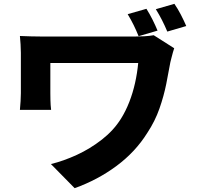

<svg xmlns="http://www.w3.org/2000/svg" viewBox="-20 -890 1040 1003"><path d="M745 -844Q762 -817 777 -787Q792 -757 803 -730L704 -701Q692 -731 678.5 -758.5Q665 -786 647 -816ZM891 -870Q909 -844 925 -813Q941 -782 953 -754L854 -725Q841 -756 826.5 -784.5Q812 -813 794 -842ZM890 -638Q887 -630 883 -615.5Q879 -601 875.5 -587Q872 -573 870 -565Q861 -514 848.5 -451.5Q836 -389 813 -323Q790 -257 749 -195Q687 -96 588.5 -23Q490 50 370 93L246 -33Q312 -49 381.5 -81Q451 -113 512.5 -161Q574 -209 612 -270Q637 -310 655.5 -357.5Q674 -405 685.5 -456.5Q697 -508 702 -561Q689 -561 661 -561Q633 -561 595.5 -561Q558 -561 516.5 -561Q475 -561 433 -561Q391 -561 353.5 -561Q316 -561 287 -561Q258 -561 243 -561Q243 -551 243 -536.5Q243 -522 243 -504Q243 -486 243 -468Q243 -450 243 -433.5Q243 -417 243 -403Q243 -392 243.5 -366.5Q244 -341 247 -316H84Q86 -341 87.5 -361.5Q89 -382 89 -403Q89 -419 89 -447Q89 -475 89 -507Q89 -539 89 -567.5Q89 -596 89 -614Q89 -635 87.5 -658Q86 -681 84 -702Q110 -701 143 -700Q176 -699 211 -699Q220 -699 246 -699Q272 -699 309 -699Q346 -699 389.5 -699Q433 -699 477 -699Q521 -699 561.5 -699Q602 -699 632.5 -699Q663 -699 679 -699Q707 -699 734 -700.5Q761 -702 783 -706Z"/></svg>

Font: Noto Sans JP ExtraBold
Style: Regular
Weight: 800
Designer: Ryoko NISHIZUKA  (kana, bopomofo & ideographs); Paul D. Hunt (Latin, Greek & Cyrillic); Sandoll Communications , Soo-you
Foundry: Adobe
Version: Version 2.004-H2;hotconv 1.0.118;makeotfexe 2.5.65603